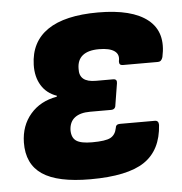

<svg xmlns="http://www.w3.org/2000/svg" viewBox="-43 -550 570 602"><g transform="rotate(-5 241.5 -248.5)"><path d="M218 11Q115 11 67 -21.5Q19 -54 20 -122Q21 -175 52 -211Q83 -247 135 -256L136 -259Q104 -270 87.5 -297Q71 -324 72 -362Q74 -434 128 -471Q182 -508 287 -508Q394 -508 443.5 -468Q493 -428 476 -351Q472 -337 461 -337H350Q338 -337 339 -350Q344 -371 328.5 -382Q313 -393 280 -393Q246 -393 228.5 -379Q211 -365 211 -337Q210 -316 222.5 -305.5Q235 -295 262 -295H316Q329 -295 327 -282L316 -214Q315 -200 301 -200H235Q204 -200 187 -187Q170 -174 169 -148Q169 -124 183.5 -114Q198 -104 233 -104Q276 -104 291.5 -112.5Q307 -121 311 -142Q312 -154 325 -154H435Q447 -154 447 -140Q442 -61 388.5 -25Q335 11 218 11Z"/></g></svg>

Font: Sofia Sans Semi Condensed Black
Style: Italic
Weight: 900
Italic angle: -9°
Version: Version 4.100